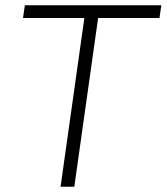

<svg xmlns="http://www.w3.org/2000/svg" viewBox="-20 -706 630 726"><path d="M351 -638H583L590 -686H74L67 -638H299L209 0H261Z"/></svg>

Font: Chivo Light
Style: Italic
Weight: 300
Italic angle: -8°
Designer: Hector Gatti
Foundry: Omnibus-Type
Version: Version 1.003;PS 001.003;hotconv 1.0.70;makeotf.lib2.5.58329